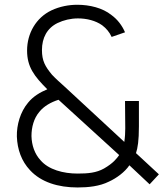

<svg xmlns="http://www.w3.org/2000/svg" viewBox="-20 -786 713 821"><path d="M574 -354.2H514.6L515.6 -237.5C515.6 -218.8 514.6 -200 511.5 -179.2L257.3 -414.6C237.5 -432.3 218.8 -449 202.1 -466.7C172.9 -502.1 159.4 -526 159.4 -571.9C159.4 -624 181.2 -665.6 226 -687.5C252.1 -700 282.3 -707.3 313.5 -707.3C351 -707.3 388.5 -697.9 416.7 -678.1C434.4 -664.6 447.9 -649 457.3 -628.1L514.6 -647.9C502.1 -677.1 482.3 -703.1 456.3 -721.9C418.8 -752.1 363.5 -765.6 310.4 -765.6C274 -765.6 235.4 -758.3 200 -741.7C134.4 -710.4 95.8 -643.8 95.8 -569.8C95.8 -500 126 -460.4 182.3 -404.2C152.1 -391.7 121.9 -374 100 -346.9C66.7 -307.3 51 -252.1 52.1 -202.1C54.2 -146.9 71.9 -96.9 108.3 -58.3C155.2 -7.3 228.1 15.6 311.5 15.6C358.3 15.6 406.3 10.4 445.8 -9.4C478.1 -24 513.5 -50 533.3 -79.2L619.8 2.1L659.4 -40.6L561.5 -131.2C568.8 -153.1 574 -184.4 574 -245.8ZM489.6 -122.9C479.2 -108.3 464.6 -88.5 425 -65.6C391.7 -46.9 356.2 -43.8 311.5 -43.8C251 -43.8 187.5 -60.4 153.1 -101C128.1 -128.1 115.6 -164.6 114.6 -204.2C114.6 -242.7 125 -280.2 147.9 -307.3C167.7 -332.3 197.9 -349 230.2 -359.4Z"/></svg>

Font: Manrope3 Light
Style: Regular
Weight: 300
Designer: Mikhail Sharanda
Foundry: Mikhail Sharanda
Version: Version 3.000;PS 003.000;hotconv 1.0.88;makeotf.lib2.5.64775